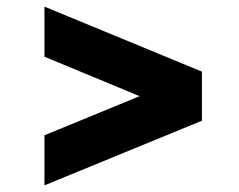

<svg xmlns="http://www.w3.org/2000/svg" viewBox="-20 -663 720 579"><path d="M114 -255 401 -373 114 -492V-643L589 -447V-299L114 -104Z"/></svg>

Font: BLUETTI 2.0
Style: Bold
Weight: 700
Designer: Stijn de Vries
Foundry: tokotype
Version: Version 2.005;October 31, 2023;FontCreator 14.0.0.2814 64-bi